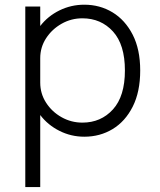

<svg xmlns="http://www.w3.org/2000/svg" viewBox="-20 -558 663 797"><path d="M85 218.5V-531H147V-450Q178.5 -491 226.8 -514.8Q275 -538.5 330 -538.5Q394.5 -538.5 447 -506.8Q499.5 -475 530.8 -414Q562 -353 562 -265.5Q562 -177 531 -115.5Q500 -54 447.5 -22.2Q395 9.5 330 9.5Q275 9.5 226.8 -14.8Q178.5 -39 147 -80.5V218.5ZM147 -215Q147 -169.5 171.2 -131.8Q195.5 -94 235.5 -71.5Q275.5 -49 322 -49Q399 -49 448.8 -103.8Q498.5 -158.5 498.5 -265.5Q498.5 -373 448.8 -427.5Q399 -482 322 -482Q275.5 -482 235.8 -459.5Q196 -437 171.5 -399.5Q147 -362 147 -316.5V-219Z"/></svg>

Font: Epilogue Light
Style: Regular
Weight: 300
Designer: Tyler Finck
Foundry: Etcetera Type Co
Version: Version 2.111; ttfautohint (v1.8.3)